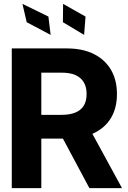

<svg xmlns="http://www.w3.org/2000/svg" viewBox="-20 -968 661 988"><path d="M40.6 0V-718.8H324.2Q405.8 -718.8 463.4 -689.7Q521 -660.7 551.4 -608.2Q581.8 -555.6 581.8 -484Q581.8 -412.3 551 -360.9Q520.1 -309.5 461.7 -282.2Q403.3 -254.9 320.5 -254.9H130.7V-377H295.9Q339.6 -377 368.2 -389Q396.8 -401 411.3 -424.7Q425.8 -448.3 425.6 -484Q425.8 -519.8 411.3 -544.4Q396.8 -569 368.1 -581.7Q339.5 -594.4 295.5 -594.1H192.6V0ZM429.3 -327.3 607.8 0H440L265 -327.3ZM240.6 -788.5 117.4 -853.7 95.5 -948 229.1 -882.8ZM412.9 -788.5 303.7 -853.7 304.7 -948 420.1 -882.8Z"/></svg>

Font: Inter Display V
Style: Regular
Weight: 400
Designer: Rasmus Andersson
Foundry: rsms
Version: Version 3.015;git-src